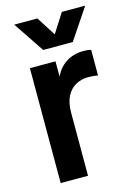

<svg xmlns="http://www.w3.org/2000/svg" viewBox="-112 -782 585 841"><g transform="rotate(-15 180.5 -361.5)"><path d="M56 0V-521H172V-453H173Q189 -489 222.5 -511Q256 -533 302 -533Q311 -533 320 -532Q329 -531 336 -529V-413Q325 -415 315 -416Q305 -417 292 -417Q261 -417 235.5 -403Q210 -389 195 -360Q180 -331 180 -285V0ZM133 -583 39 -723H144L225 -596H174L255 -723H361L267 -583Z"/></g></svg>

Font: TikTok Sans 24pt SemiBold
Style: Regular
Weight: 600
Version: Version 4.000